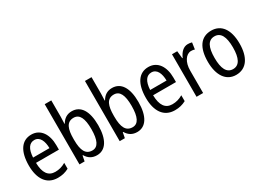

<svg xmlns="http://www.w3.org/2000/svg" viewBox="-35 -1425 2826 2099"><g transform="rotate(-30 1378.0 -375.0)"><path d="M238 -546C116 -546 47 -445 47 -265C47 -102 115 10 257 10C311 10 354 -1 397 -24V-98C353 -72 312 -61 265 -61C177 -61 132 -125 130 -252H419V-308C419 -444 356 -546 238 -546ZM238 -478C307 -478 337 -407 338 -318H131C137 -425 174 -478 238 -478Z M616 -553V-760H533V0H598L611 -68H617C647 -17 690 10 751 10C860 10 925 -88 925 -269C925 -451 860 -546 749 -546C689 -546 646 -517 617 -466H613C614 -493 616 -524 616 -553ZM731 -474C806 -474 839 -405 839 -270C839 -129 804 -61 733 -61C650 -61 616 -127 616 -260V-275C616 -395 641 -474 731 -474Z M1124 -553V-760H1041V0H1106L1119 -68H1125C1155 -17 1198 10 1259 10C1368 10 1433 -88 1433 -269C1433 -451 1368 -546 1257 -546C1197 -546 1154 -517 1125 -466H1121C1122 -493 1124 -524 1124 -553ZM1239 -474C1314 -474 1347 -405 1347 -270C1347 -129 1312 -61 1241 -61C1158 -61 1124 -127 1124 -260V-275C1124 -395 1149 -474 1239 -474Z M1716 -546C1594 -546 1525 -445 1525 -265C1525 -102 1593 10 1735 10C1789 10 1832 -1 1875 -24V-98C1831 -72 1790 -61 1743 -61C1655 -61 1610 -125 1608 -252H1897V-308C1897 -444 1834 -546 1716 -546ZM1716 -478C1785 -478 1815 -407 1816 -318H1609C1615 -425 1652 -478 1716 -478Z M2215 -547C2159 -547 2118 -504 2092 -443H2087L2077 -537H2011V0H2094V-282C2093 -388 2144 -464 2209 -464C2225 -464 2241 -462 2254 -457L2266 -540C2249 -545 2231 -547 2215 -547Z M2710 -269C2710 -450 2634 -547 2510 -547C2377 -547 2309 -446 2309 -269C2309 -98 2382 10 2508 10C2641 10 2710 -99 2710 -269ZM2394 -269C2394 -404 2429 -475 2510 -475C2589 -475 2626 -404 2626 -269C2626 -134 2589 -62 2510 -62C2430 -62 2394 -135 2394 -269Z"/></g></svg>

Font: Noto Sans Devanagari UI Condensed
Style: Regular
Weight: 400
Width: 3
Designer: Jelle Bosma - Monotype Design Team
Foundry: Monotype Imaging Inc.
Version: Version 2.004